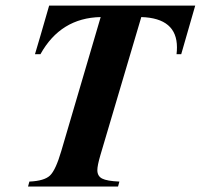

<svg xmlns="http://www.w3.org/2000/svg" viewBox="-20 -682 734 702"><path d="M693.8 -661.6 642.6 -483.9H625.5Q627 -496.6 627 -508.8Q627 -615.7 496.6 -619.6L347.2 -115.2Q335.9 -76.7 335.9 -60.1Q335.9 -38.1 353.5 -29.1Q371.1 -20 416.5 -18.1L411.6 0H82.5L87.4 -18.1Q142.1 -20.5 162.8 -40.3Q183.6 -60.1 204.1 -129.9L348.1 -619.6Q201.7 -616.7 127.9 -483.9H107.9Q122.6 -532.2 159.7 -661.6Z"/></svg>

Font: Dai Banna SIL Book
Style: BoldOblique
Weight: 700
Italic angle: -11°
Designer: Victor Gaultney
Foundry: SIL International
Version: Version 2.000